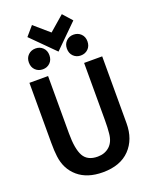

<svg xmlns="http://www.w3.org/2000/svg" viewBox="-190 -1142 978 1257"><g transform="rotate(-20 299.5 -513.5)"><path d="M557 -230Q557 -118 491 -49.5Q425 19 303 19Q195 19 130.5 -36Q66 -91 55 -183Q50 -220 50 -278V-696H180V-296Q180 -188 207.5 -138.5Q235 -89 306 -89Q356 -89 389 -119Q422 -149 427 -207Q431 -244 431 -297V-696H557ZM195 -1046 299 -956 403 -1046 460 -982 299 -823 140 -982ZM235 -822Q235 -789 214.5 -769Q194 -749 164 -749Q133 -749 112.5 -769Q92 -789 92 -822Q92 -854 112.5 -874Q133 -894 164 -894Q194 -894 214.5 -874Q235 -854 235 -822ZM500 -822Q500 -789 479.5 -769Q459 -749 428 -749Q398 -749 377.5 -769Q357 -789 357 -822Q357 -854 377.5 -874Q398 -894 428 -894Q459 -894 479.5 -874Q500 -854 500 -822Z"/></g></svg>

Font: Repo
Style: DemiBold
Weight: 600
Designer: Stefan Peev
Foundry: Context Ltd
Version: Version 001.000